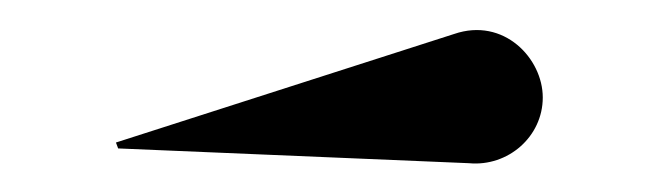

<svg xmlns="http://www.w3.org/2000/svg" viewBox="-20 -821 442 130"><path d="M297.5 -710.5C324 -708 347.5 -728.5 347.5 -755C347.5 -781.5 321 -809.5 287.5 -798L58.5 -724.5L60 -720.5Z"/></svg>

Font: Bodoni* 36pt Medium
Style: Regular
Weight: 500
Version: Version 2.3